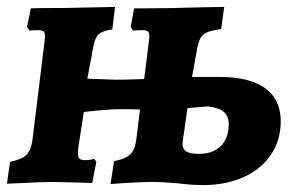

<svg xmlns="http://www.w3.org/2000/svg" viewBox="-20 -525 830 554"><path d="M790 -175Q790 -121 762 -79Q734 -37 683 -14Q632 9 567 9Q533 9 493 4Q447 0 428 0Q376 0 299 6L309 -60Q341 -66 355 -79Q369 -92 373 -120L384 -209Q360 -210 326 -210Q294 -210 222 -202L208 -113Q205 -94 205 -84Q205 -71 209.5 -67Q214 -63 225 -63Q242 -63 252 -67L258 -58L246 3L214 2L134 0Q99 0 48 3L0 5L9 -58Q43 -65 56.5 -78.5Q70 -92 74 -124L108 -401L110 -421Q110 -431 105.5 -434.5Q101 -438 89 -438L65 -437L58 -447L69 -501Q96 -502 167 -502L312 -505L304 -440Q276 -436 265.5 -427Q255 -418 250 -394L232 -298L314 -295Q345 -295 365 -296L396 -297L409 -401L411 -419Q411 -431 406.5 -434.5Q402 -438 390 -438L364 -437L357 -447L367 -501H405Q471 -501 565 -504L627 -505L618 -441Q582 -437 568.5 -426.5Q555 -416 550 -390L534 -303H614Q700 -303 745 -270.5Q790 -238 790 -175ZM580 -218 521 -213 507 -116Q505 -97 516 -89Q527 -81 554 -81Q594 -81 617 -103.5Q640 -126 640 -166Q640 -190 626 -202Q612 -214 580 -218Z"/></svg>

Font: Alegreya SC ExtraBold
Style: Italic
Weight: 800
Italic angle: -7°
Designer: Juan Pablo del Peral
Foundry: Huerta Tipografica
Version: Version 2.007; ttfautohint (v1.6)